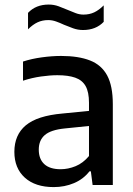

<svg xmlns="http://www.w3.org/2000/svg" viewBox="-20 -792 568 822"><path d="M210 9Q131 9 86.2 -31.5Q41.5 -72 41.5 -142Q41.5 -214.5 90.5 -255.5Q139.5 -296.5 247.5 -306L384 -319.5L394.5 -256L256.5 -242Q197.5 -236 171.8 -213.8Q146 -191.5 146 -151.5Q146 -111 169.8 -89.2Q193.5 -67.5 239.5 -67.5Q271.5 -67.5 303.5 -80.5Q335.5 -93.5 361 -124V-352Q361 -398 346.5 -423.5Q332 -449 302 -459.5Q272 -470 225.5 -470Q194.5 -470 155.5 -464.5Q116.5 -459 78.5 -446.5V-528.5Q115 -540.5 159 -546.5Q203 -552.5 241.5 -552.5Q316 -552.5 365.2 -533.2Q414.5 -514 438.8 -469Q463 -424 463 -346V0H376.5L369 -58.5H363Q337 -25 296.8 -8Q256.5 9 210 9ZM335.5 -663.5Q313.5 -663.5 293.2 -670.8Q273 -678 254 -686Q237 -694 220.2 -700Q203.5 -706 186.5 -706Q161.5 -706 141 -696.5Q120.5 -687 100 -666.5V-737Q133.5 -772.5 188.5 -772.5Q211 -772.5 231.2 -765Q251.5 -757.5 270 -749.5Q287.5 -742 304 -735.8Q320.5 -729.5 337.5 -729.5Q363 -729.5 383.5 -739.2Q404 -749 424 -769V-698.5Q390.5 -663.5 335.5 -663.5Z"/></svg>

Font: Encode Sans Condensed Thin Medium
Style: Regular
Weight: 500
Version: Version 3.002